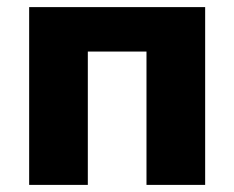

<svg xmlns="http://www.w3.org/2000/svg" viewBox="-20 -520 658 540"><path d="M62 -500H557V0H392V-375H227V0H62Z"/></svg>

Font: Moderustic
Style: Bold
Weight: 700
Designer: Tural Alisoy
Foundry: TAFT Foundry
Version: Version 2.120